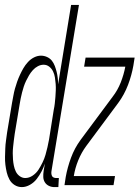

<svg xmlns="http://www.w3.org/2000/svg" viewBox="-38 -755 569 783"><path d="M51 8Q35 8 21.5 -0.5Q8 -9 0.5 -23Q-7 -37 -10.5 -52Q-14 -67 -16 -83Q-18 -99 -17.5 -115.5Q-17 -132 -16.5 -148.5Q-16 -165 -13.5 -182Q-11 -199 -9 -215L11 -335Q14 -350 16.5 -364.5Q19 -379 23 -393.5Q27 -408 32 -422Q37 -436 43.5 -450Q50 -464 57.5 -477Q65 -490 76 -502Q87 -514 101 -521Q115 -528 129 -528Q142 -528 154 -522.5Q166 -517 173.5 -507.5Q181 -498 185.5 -486Q190 -474 193 -462Q196 -450 197.5 -437Q199 -424 199 -411L252 -735H284L172 -58Q171 -52 171.5 -47Q172 -42 174 -37.5Q176 -33 181 -31Q186 -29 191 -29H202L200 8H184Q172 8 161.5 3Q151 -2 145 -11.5Q139 -21 138.5 -33Q138 -45 140 -58L145 -88Q140 -72 131.5 -56Q123 -40 112 -25.5Q101 -11 84.5 -1.5Q68 8 51 8ZM65 -29Q81 -29 95.5 -39Q110 -49 119 -63Q128 -77 135.5 -92.5Q143 -108 147.5 -123.5Q152 -139 155.5 -154.5Q159 -170 162 -186L181 -306Q184 -320 185.5 -333.5Q187 -347 188 -360Q189 -373 189.5 -386.5Q190 -400 189 -413Q188 -426 186 -439Q184 -452 178.5 -463.5Q173 -475 163 -483Q153 -491 140 -491Q128 -491 116.5 -485Q105 -479 96 -469Q87 -459 80.5 -448Q74 -437 68.5 -425.5Q63 -414 59 -402Q55 -390 52 -378Q49 -366 46.5 -354Q44 -342 42 -329L22 -209Q20 -196 18.5 -183Q17 -170 15.5 -156.5Q14 -143 14 -130Q14 -117 15 -104.5Q16 -92 18.5 -79.5Q21 -67 26.5 -55.5Q32 -44 42.5 -36.5Q53 -29 65 -29ZM225 0 230 -33Q237 -72 251.5 -111.5Q266 -151 291 -185L421 -360Q442 -387 454.5 -419Q467 -451 473 -483H305L311 -520H511L506 -488Q499 -448 484 -408.5Q469 -369 444 -335L314 -160Q294 -133 281 -101Q268 -69 263 -37H431L425 0Z"/></svg>

Font: Iosevka Term Curly Extralight
Style: Italic
Weight: 200
Italic angle: -9°
Designer: Belleve Invis
Foundry: Belleve Invis
Version: Version 32.3.0